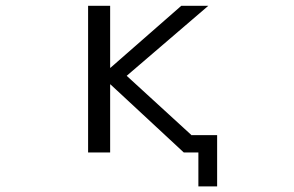

<svg xmlns="http://www.w3.org/2000/svg" viewBox="-20 -540 1040 680"><path d="M659.2 -61.5H749V120.1H682.6V0H659.2H630.9L371.1 -241.2H370.1V0H292V-519.5H370.1V-299.8H371.1L622.1 -519.5H717.8L428.7 -271.5L659.2 -60.5Z"/></svg>

Font: GenEi Gothic M SemiLight
Style: Regular
Weight: 350
Designer: o_tamon (Modified); [Source Han Sans]
Ryoko NISHIZUKA  (kana & ideographs); Paul D. Hunt (Latin, Greek & Cyrillic); Wenl
Version: Version 1.1a;Original Version 1.004